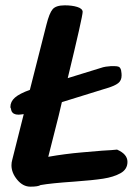

<svg xmlns="http://www.w3.org/2000/svg" viewBox="-20 -688 502 720"><path d="M234 -395 367 -436 377 -438Q391 -440 396 -440H409Q420 -440 425.5 -437.5Q431 -435 434 -425L435 -418Q436 -413 436 -405Q436 -386 423 -376Q410 -366 383 -358L212 -305L200 -254L161 -100Q223 -111 287 -116.5Q351 -122 363 -123Q402 -125 419 -127Q458 -110 458 -81Q458 -53 432 -38.5Q406 -24 367 -18Q328 -12 259 -7Q171 -1 132 6Q123 12 94 12Q66 12 44.5 -14Q23 -40 23 -68Q23 -79 26 -89L69 -260Q55 -258 49 -258Q29 -258 23 -272L21 -280Q21 -282 20 -283Q19 -284 19 -287Q19 -307 36 -322Q53 -337 92 -351L154 -595Q165 -639 177.5 -653.5Q190 -668 223 -668Q250 -668 269.5 -662Q289 -656 290 -644Q290 -626 234 -395Z"/></svg>

Font: Sriracha
Style: Regular
Weight: 400
Designer: Suppakit Chalermlarp
Version: Version 1.002g